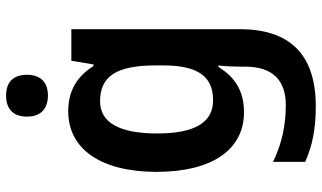

<svg xmlns="http://www.w3.org/2000/svg" viewBox="-228 -564 1032 615"><g transform="rotate(-90 287.5 -256.0)"><path d="M290 -752C250 -752 222 -733 222 -685C222 -638 250 -618 290 -618C328 -618 356 -638 356 -685C356 -732 329 -752 290 -752ZM239 -553C118 -553 45 -448 45 -270C45 -92 116 10 236 10C299 10 347 -15 381 -72H386C383 -52 382 -20 382 0V14C382 102 338 144 259 144C195 144 134 131 77 103V206C130 230 186 240 255 240C423 240 502 155 502 -3V-543H401L389 -472H384C349 -528 301 -553 239 -553ZM271 -451C351 -451 386 -399 386 -272V-250C386 -136 350 -89 274 -89C203 -89 168 -148 168 -268C168 -389 203 -451 271 -451Z"/></g></svg>

Font: Noto Sans Myanmar SemiCondensed SemiBold
Style: Regular
Weight: 600
Width: 4
Designer: Monotype Design Team
Foundry: Monotype Imaging Inc.
Version: Version 2.107